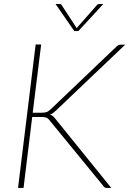

<svg xmlns="http://www.w3.org/2000/svg" viewBox="-20 -922 634 942"><path d="M68.5 0ZM140.5 -369H182.5Q191 -369 197.5 -369.8Q204 -370.5 209.2 -372.5Q214.5 -374.5 219.2 -378Q224 -381.5 230 -387L550.5 -692.5Q557.5 -699.5 562.5 -701.2Q567.5 -703 574 -703H594.5L255 -380Q246 -371.5 239.8 -367Q233.5 -362.5 225 -360.5Q239.5 -355.5 250.5 -340.5L526 0H507Q497.5 0 494 -2.2Q490.5 -4.5 487 -9.5L227 -327Q222.5 -332.5 219 -336.5Q215.5 -340.5 210.8 -343Q206 -345.5 199.2 -346.8Q192.5 -348 181.5 -348H138L95.5 0H68.5L155 -704H182ZM252.5 -902.5H271Q273.5 -902.5 277 -901.8Q280.5 -901 282.5 -897L354 -787.5L356 -783.5L359 -787.5L455.5 -897Q459 -901 462.5 -901.8Q466 -902.5 468.5 -902.5H487L364.5 -769.5H344.5Z"/></svg>

Font: Lato Thin
Style: Italic
Weight: 200
Italic angle: -7°
Designer: Lukasz Dziedzic
Foundry: tyPoland Lukasz Dziedzic
Version: Version 2.007; 2014-02-27